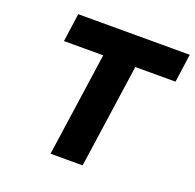

<svg xmlns="http://www.w3.org/2000/svg" viewBox="-124 -828 970 956"><g transform="rotate(20 361.5 -350.0)"><path d="M240 0 319 -550H111L132 -700H723L702 -550H489L410 0Z"/></g></svg>

Font: Lexend
Style: Bold Italic
Weight: 700
Italic angle: -8.13011°
Designer: Bonnie Shaver-Troup, Thomas Jockin
Foundry: Lexend
Version: Version 1.007